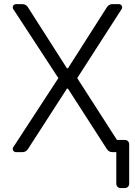

<svg xmlns="http://www.w3.org/2000/svg" viewBox="-20 -748 663 944"><path d="M551.8 155.5V0H532.3Q524.1 0 517.2 -3.7Q510.3 -7.5 506 -14.2L313.9 -312.5H309.3L116.8 -14.2Q112.6 -7.5 105.6 -3.7Q98.7 0 90.9 0H57.9Q51.5 0 47.1 -4.6Q42.6 -9.2 42.6 -15.6Q42.6 -20.2 45.1 -24.1L267 -364L45.1 -703.5Q42.6 -707.4 42.6 -712Q42.6 -718.4 47.1 -723Q51.5 -727.6 57.9 -727.6H90.6Q98.7 -727.6 105.6 -723.7Q112.6 -719.8 116.8 -713.1L309.3 -411.9H313.9L506 -713.1Q510.3 -719.8 517.2 -723.7Q524.1 -727.6 532.3 -727.6H565.3Q571.7 -727.6 576.2 -723Q580.6 -718.4 580.6 -712Q580.6 -707.4 578.1 -703.5L359.7 -364L555 -60H594.1Q603 -60 609 -54Q615.1 -47.9 615.1 -39.4V155.5Q615.1 164.4 609 170.5Q603 176.5 594.1 176.5H572.4Q563.9 176.5 557.9 170.5Q551.8 164.4 551.8 155.5Z"/></svg>

Font: DeltaSans Light
Style: Regular
Weight: 300
Designer: Rasmus Andersson
Foundry: rsms
Version: Version 3.012